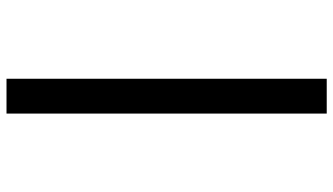

<svg xmlns="http://www.w3.org/2000/svg" viewBox="-237 -560 1024 590"><g transform="rotate(90 275.0 -265.0)"><path d="M222 -757V227H329V-757Z"/></g></svg>

Font: Passageway
Style: Regular
Weight: 700
Foundry: Ascender Corporation
Version: Version 1.11